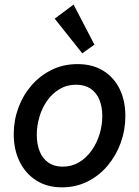

<svg xmlns="http://www.w3.org/2000/svg" viewBox="-20 -805 602 833"><path d="M249 7.8Q184.1 7.8 137.2 -22.2Q90.3 -52.2 64.9 -104.2Q39.6 -156.2 39.6 -222.7Q39.6 -282.7 59.8 -337.6Q80.1 -392.6 117.2 -435.1Q154.3 -477.5 204.8 -502.2Q255.4 -526.9 316.4 -526.9Q381.8 -526.9 428.2 -498Q474.6 -469.2 499.3 -418.5Q523.9 -367.7 523.9 -301.8Q523.9 -241.2 503.9 -185.8Q483.9 -130.4 447.3 -86.7Q410.6 -43 360.1 -17.6Q309.6 7.8 249 7.8ZM252 -82Q291 -82 322.8 -100.8Q354.5 -119.6 377.2 -151.6Q399.9 -183.6 411.9 -222.7Q423.8 -261.7 423.8 -301.3Q423.8 -342.3 410.9 -373Q397.9 -403.8 372.6 -420.7Q347.2 -437.5 310.1 -437.5Q270.5 -437.5 238.8 -418.7Q207 -399.9 184.8 -368.4Q162.6 -336.9 151.1 -298.3Q139.6 -259.8 139.6 -220.2Q139.6 -179.2 152.3 -147.9Q165 -116.7 190.2 -99.4Q215.3 -82 252 -82ZM336.9 -573.7 217.3 -724.1 299.3 -785.2 389.6 -611.3Z"/></svg>

Font: Reddit Sans Medium
Style: Italic
Weight: 500
Italic angle: -11.25°
Designer: Stephen Hutchings
Version: Version 1.013